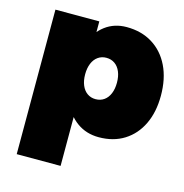

<svg xmlns="http://www.w3.org/2000/svg" viewBox="-110 -656 909 951"><g transform="rotate(15 345.0 -180.5)"><path d="M424 -555Q500 -555 556.5 -520Q613 -485 644 -421Q675 -357 675 -270Q675 -186 645 -123.5Q615 -61 560 -26.5Q505 8 430 8Q366 8 318 -26.5Q270 -61 243.5 -124Q217 -187 217 -271Q217 -357 242.5 -421Q268 -485 314.5 -520Q361 -555 424 -555ZM366 -382Q342 -382 323.5 -369Q305 -356 295 -332Q285 -308 285 -276Q285 -244 295 -220Q305 -196 323.5 -183Q342 -170 366 -170Q391 -170 409.5 -183Q428 -196 438 -220Q448 -244 448 -276Q448 -308 438 -332Q428 -356 409.5 -369Q391 -382 366 -382ZM60 -547H285V194H60Z"/></g></svg>

Font: Alexandria Black
Style: Regular
Weight: 900
Designer: Mohamed Gaber
Foundry: Kief Type Foundry
Version: Version 5.100